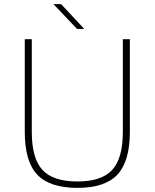

<svg xmlns="http://www.w3.org/2000/svg" viewBox="-20 -890 749 930"><path d="M100 -251V-700H134V-251Q134 -123 185.5 -67Q237 -11 355 -11Q472 -11 523.5 -67Q575 -123 575 -251V-700H609V-251Q609 -109 549 -44.5Q489 20 355 20Q221 20 160.5 -44Q100 -108 100 -251ZM388 -750H353L239 -870H276Z"/></svg>

Font: Fivo Sans Thin
Style: Regular
Weight: 250
Foundry: Alexander Slobzheninov
Version: 1.0